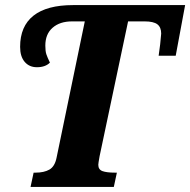

<svg xmlns="http://www.w3.org/2000/svg" viewBox="-20 -734 747 754"><path d="M112 -56H119Q153 -56 174 -68Q195 -80 202 -114L313 -650H263Q215 -650 186.5 -625Q158 -600 158 -555Q158 -533 162 -521Q166 -509 176 -488Q158 -470 125 -470Q95 -470 77 -491Q59 -512 59 -550Q59 -631 111.5 -672.5Q164 -714 267 -714H707L670 -515H603Q606 -534 609 -560Q612 -586 613 -602Q613 -627 598 -638.5Q583 -650 548 -650H483L371 -120Q366 -92 366 -87Q366 -68 382.5 -62Q399 -56 432 -56H439L427 0H100Z"/></svg>

Font: Noto Serif NarrowExtraBold
Style: Italic
Weight: 800
Width: 4
Italic angle: -12°
Designer: Monotype Design Team
Foundry: Monotype Imaging Inc.
Version: Version 1.001